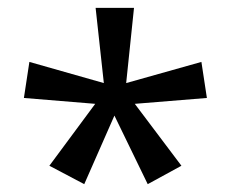

<svg xmlns="http://www.w3.org/2000/svg" viewBox="-20 -780 591 490"><path d="M322 -760 302 -568 494 -622 508 -530 324 -515 443 -357 357 -310 272 -485 195 -310 106 -357 223 -515 41 -530 55 -622 245 -568 224 -760Z"/></svg>

Font: Noto Sans Thai Looped
Style: Regular
Weight: 400
Designer: Sasikarn Vongin, Ben Mitchell
Foundry: The Fontpad Ltd
Version: Version 1.001; ttfautohint (v1.8.4.7-5d5b)